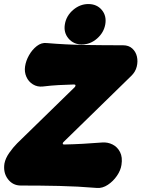

<svg xmlns="http://www.w3.org/2000/svg" viewBox="-43 -905 700 950"><path d="M81 -576Q85 -604 100.5 -631.5Q116 -659 139 -677Q162 -695 188 -692Q282 -684 377 -682.5Q472 -681 566 -681Q594 -681 611.5 -665Q629 -649 634.5 -625Q640 -601 633.5 -575Q627 -549 606 -529L271 -202Q267 -198 267.5 -194Q268 -190 274 -190Q321 -191 367 -193.5Q413 -196 463 -200Q490 -202 514 -190Q538 -178 551 -152.5Q564 -127 558 -89Q554 -62 535.5 -35Q517 -8 490.5 9.5Q464 27 437 25Q341 17 249.5 15Q158 13 60 13Q20 13 -4 -19Q-28 -51 -21 -96Q-16 -122 3 -149Q22 -176 42 -196L327 -474Q331 -479 330.5 -483Q330 -487 323 -487Q285 -486 247.5 -484Q210 -482 169 -477Q142 -474 120 -487.5Q98 -501 87.5 -525Q77 -549 81 -576ZM278 -785Q285 -827 319 -856Q353 -885 394 -885Q436 -885 460.5 -856Q485 -827 478 -785Q471 -744 437.5 -714.5Q404 -685 362 -685Q321 -685 296 -714.5Q271 -744 278 -785Z"/></svg>

Font: Winky Sans Black
Style: Italic
Weight: 900
Italic angle: -8.97852°
Designer: Simon Atzbach
Foundry: typofactur
Version: Version 1.205